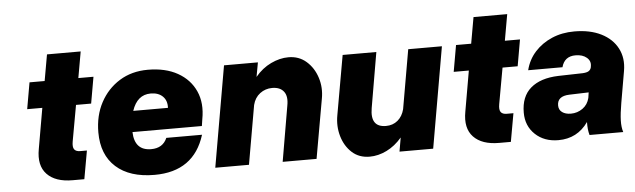

<svg xmlns="http://www.w3.org/2000/svg" viewBox="-44 -783 3133 948"><g transform="rotate(-5 1522.5 -309.0)"><path d="M366 -140 341 0H283Q198 0 156.5 -43.5Q115 -87 130 -168L165 -369H90L113 -500H188L211 -630H378L355 -500H430L407 -369H332L300 -191Q295 -163 303.5 -151.5Q312 -140 333 -140Z M430 -224Q430 -307 464.5 -371.5Q499 -436 559.5 -473.5Q620 -511 700 -511Q787 -511 847.5 -477Q908 -443 935 -383Q962 -323 947 -244L942 -211H598Q601 -119 683 -119Q741 -119 762 -168H939Q884 9 689 9Q566 9 498 -52Q430 -113 430 -224ZM704 -393Q637 -393 611 -315H783Q785 -351 763.5 -372Q742 -393 704 -393Z M1371 -274Q1380 -320 1361.5 -344Q1343 -368 1304 -368Q1270 -368 1243.5 -348Q1217 -328 1208 -292L1157 0H990L1077 -500H1245L1232 -429Q1266 -470 1310 -491Q1354 -512 1397 -512Q1449 -512 1485.5 -480Q1522 -448 1538 -398Q1554 -348 1544 -294L1492 0H1324Z M1785 -226Q1769 -132 1848 -132Q1882 -132 1906 -152Q1930 -172 1939 -207L1990 -500H2157L2070 0H1903L1915 -69Q1881 -29 1839 -8.5Q1797 12 1755 12Q1702 12 1667 -20Q1632 -52 1617.5 -102Q1603 -152 1613 -206L1665 -500H1832Z M2480 -140 2455 0H2397Q2312 0 2270.5 -43.5Q2229 -87 2244 -168L2279 -369H2204L2227 -500H2302L2325 -630H2492L2469 -500H2544L2521 -369H2446L2414 -191Q2409 -163 2417.5 -151.5Q2426 -140 2447 -140Z M3015 -144Q3006 -92 3005 -58Q3004 -24 3012 0H2845Q2837 -27 2838 -65Q2784 12 2690 12Q2620 12 2575.5 -30Q2531 -72 2531 -138Q2531 -218 2579.5 -259.5Q2628 -301 2716 -304L2838 -307Q2858 -308 2867.5 -314Q2877 -320 2880 -331L2881 -337Q2886 -363 2865.5 -380.5Q2845 -398 2810 -398Q2755 -398 2741 -345H2571Q2584 -397 2618.5 -435Q2653 -473 2703 -494.5Q2753 -516 2814 -516Q2892 -516 2947 -488.5Q3002 -461 3027.5 -412Q3053 -363 3042 -300ZM2703 -159Q2703 -137 2719.5 -125Q2736 -113 2763 -113Q2795 -113 2821 -131.5Q2847 -150 2855 -183L2859 -210L2763 -207Q2703 -205 2703 -159Z"/></g></svg>

Font: Overused Grotesk ExtraBold
Style: Italic
Weight: 800
Italic angle: -10°
Version: Version 0.003